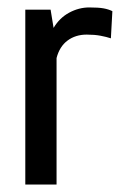

<svg xmlns="http://www.w3.org/2000/svg" viewBox="-20 -496 331 516"><path d="M48 0V-470H116L124 -421Q140 -448 166 -462Q192 -476 220 -476Q245 -476 258.5 -473.5Q272 -471 282 -466L278 -393Q266 -397 250 -400Q234 -403 213 -403Q183 -403 161.5 -387Q140 -371 132 -340V0Z"/></svg>

Font: Smooch Sans SemiBold
Style: Bold
Weight: 600
Designer: Robert E. Leuschke
Foundry: Robert E. Leuschke
Version: Version 1.010; ttfautohint (v1.8.3)